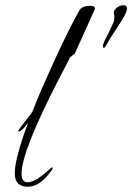

<svg xmlns="http://www.w3.org/2000/svg" viewBox="-20 -720 503 730"><path d="M86 -10Q36 -10 36 -61Q36 -116 87 -254Q62 -220 52 -220Q49 -220 49 -223Q49 -224 75 -258Q88 -275 95.5 -284.5Q103 -294 104 -297Q109 -311 118 -333Q127 -355 139 -383Q161 -433 184 -483.5Q207 -534 232 -585Q240 -602 252.5 -626Q265 -650 282 -681Q293 -698 323 -698Q341 -698 341 -689Q341 -686 340 -684L286 -564L264 -516Q257 -512 246 -501Q246 -501 235.5 -480Q225 -459 203 -418Q62 -144 62 -60Q62 -27 84 -27Q109 -27 143 -55Q178 -84 176 -84Q180 -84 180 -80Q180 -76 176 -72Q132 -10 86 -10ZM375 -538Q372 -538 371.5 -543.5Q371 -549 373 -553Q375 -561 387.5 -584.5Q400 -608 409 -630Q413 -638 414 -644Q415 -650 415 -655Q415 -662 414 -664Q409 -677 421.5 -688.5Q434 -700 449 -700Q463 -700 463 -689Q463 -677 450.5 -655Q438 -633 419 -605Q400 -577 382 -545Q378 -538 375 -538Z"/></svg>

Font: Love Light
Style: Regular
Weight: 400
Designer: Robert E. Leuschke
Foundry: Robert E. Leuschke
Version: Version 1.010; ttfautohint (v1.8.3)